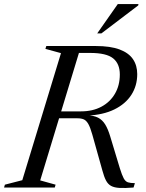

<svg xmlns="http://www.w3.org/2000/svg" viewBox="-49 -921 718 943"><path d="M348.5 -374Q406 -374 448.8 -396.8Q491.5 -419.5 515.5 -460.5Q539.5 -501.5 539.5 -555Q539.5 -608 506.5 -634.5Q473.5 -661 394 -661H268L279.5 -695H420.5Q493.5 -695 538.5 -678Q583.5 -661 604.2 -630.2Q625 -599.5 625 -557Q625 -500 596.2 -455.2Q567.5 -410.5 512.5 -383.5Q457.5 -356.5 377.5 -353V-354.5Q411.5 -354 432.8 -343Q454 -332 467.8 -309.5Q481.5 -287 492 -252L539.5 -95Q550 -61 558.5 -45.2Q567 -29.5 579.5 -25.5Q592 -21.5 613.5 -21.5L607 0Q564.5 3.5 538.2 2Q512 0.5 496.5 -8Q481 -16.5 471.5 -34.8Q462 -53 454 -83L404.5 -259.5Q394.5 -295 384.8 -312Q375 -329 362.8 -334.5Q350.5 -340 331 -340H170.5L180.5 -374ZM148.5 -35 224 -14 220 0H-29L-25 -14L60.5 -36L250.5 -660L174 -681L178.5 -695H349ZM428.5 -757 529.5 -901H631L630 -894.5L449 -757Z"/></svg>

Font: Newsreader 48pt
Style: Italic
Weight: 400
Italic angle: -17°
Version: Version 1.003